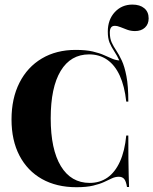

<svg xmlns="http://www.w3.org/2000/svg" viewBox="-20 -798 663 830"><path d="M310.5 11.3Q224.2 11.3 161.3 -24.2Q98.4 -59.7 64.1 -125.4Q29.8 -191.1 29.8 -281.5Q29.8 -372.6 64.1 -440.3Q98.4 -508.1 160.9 -545.2Q223.4 -582.3 307.3 -582.3Q351.6 -582.3 381 -575.4Q410.5 -568.5 430.6 -559.3Q450.8 -550 467.7 -543.1Q484.7 -536.3 504.8 -536.3Q521.8 -495.2 527.4 -451.6Q533.1 -408.1 534.7 -358.9H525.8Q518.5 -425.8 497.6 -471.4Q476.6 -516.9 443.1 -539.9Q409.7 -562.9 365.3 -562.9Q285.5 -562.9 242.3 -491.5Q199.2 -420.2 199.2 -286.3Q199.2 -152.4 243.1 -79.8Q287.1 -7.3 367.7 -7.3Q411.3 -7.3 444.4 -30.2Q477.4 -53.2 498.4 -99.2Q519.4 -145.2 525.8 -212.1H534.7Q534.7 -152.4 535.1 -111.7Q535.5 -71 536.3 -42.3Q537.1 -13.7 537.9 10.5H529Q525 -14.5 516.9 -24.2Q508.9 -33.9 493.5 -33.9Q478.2 -33.9 463.7 -27Q449.2 -20.2 430.2 -11.3Q411.3 -2.4 382.7 4.4Q354 11.3 310.5 11.3ZM525.8 -358.9Q525.8 -425 517.7 -466.1Q509.7 -507.3 497.6 -533.1Q485.5 -558.9 473.4 -577Q461.3 -595.2 453.6 -613.7Q446 -632.3 446 -661.3Q446 -712.9 476.2 -745.6Q506.5 -778.2 552.4 -778.2Q584.7 -778.2 603.6 -762.5Q622.6 -746.8 622.6 -718.5Q622.6 -693.5 606.5 -678.6Q590.3 -663.7 563.7 -663.7Q546 -663.7 530.2 -669.4Q514.5 -675 501.2 -680.6Q487.9 -686.3 475.8 -686.3Q454.8 -686.3 454.8 -657.3Q454.8 -631.5 462.9 -614.1Q471 -596.8 482.7 -579.4Q494.4 -562.1 506.5 -536.3Q518.5 -510.5 526.6 -468.5Q534.7 -426.6 534.7 -358.9Z"/></svg>

Font: Playfair 144pt SemiCondensed Black
Style: Regular
Weight: 900
Width: 4
Designer: Claus Eggers Sørensen
Foundry: Claus Eggers Sørensen
Version: Version 2.203